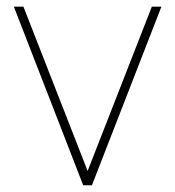

<svg xmlns="http://www.w3.org/2000/svg" viewBox="-20 -548 518 568"><path d="M429.2 -528.3H457.5L252 0H227.1L234.9 -31.2ZM243.7 -30.8 251.5 0H226.1L21 -528.3H49.3Z"/></svg>

Font: Heebo Thin
Style: Regular
Weight: 250
Designer: Oded Ezer
Foundry: Ezer Type House
Version: Version 3.100